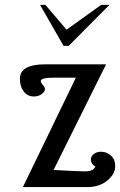

<svg xmlns="http://www.w3.org/2000/svg" viewBox="-20 -762 489 782"><path d="M368.2 -85Q360.8 -86.9 355.5 -95.2Q350.1 -103.5 350.1 -110.8Q350.1 -126 362.3 -135Q374.5 -144 391.1 -144Q414.6 -144 431.9 -128.4Q449.2 -112.8 449.2 -85Q449.2 -53.2 417 -26.6Q384.8 0 335 0H73.2L289.1 -445.8H203.1Q146 -445.8 146 -432.1Q146 -425.8 154.5 -416Q163.1 -406.2 163.1 -399.9Q163.1 -388.7 149.9 -378.9Q136.7 -369.1 118.2 -369.1Q91.3 -369.1 76.2 -389.9Q61 -410.6 61 -440.9Q61 -500 164.1 -500H412.1L198.2 -69.8Q300.8 -64 327.1 -64Q344.7 -64 355.7 -69.8Q366.7 -75.7 368.2 -85ZM143.1 -742.2H165L251 -641.1L392.1 -742.2H425.8L259.8 -575.2H238.8Z"/></svg>

Font: Lobster Two
Style: Regular
Weight: 400
Designer: Pablo Impallari
Foundry: Pablo Impallari. www.impallari.com
Version: Version 1.006